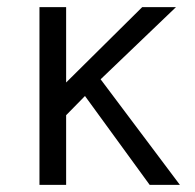

<svg xmlns="http://www.w3.org/2000/svg" viewBox="-20 -520 549 540"><path d="M91 -500H166V-288L380 -500H475L263 -297L486 0H401L219 -250L166 -196V0H91Z"/></svg>

Font: Gudea
Style: Regular
Weight: 400
Designer: Agustina Mingote
Foundry: Agustina Mingote
Version: Version 1.002